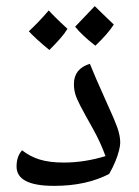

<svg xmlns="http://www.w3.org/2000/svg" viewBox="-20 -606 454 626"><path d="M156 0Q34 0 34 -63Q34 -80 38.5 -93Q43 -106 52 -116Q77 -96 109 -86Q141 -76 188 -76Q255 -76 324 -97Q316 -119 305.5 -142Q295 -165 282 -188Q255 -236 242 -261Q229 -286 225 -301Q221 -316 221 -332Q221 -357 234 -373.5Q247 -390 273 -398Q282 -376 293.5 -349Q305 -322 317 -296Q329 -270 337 -251Q352 -219 362 -191.5Q372 -164 372 -141Q372 -131 368 -115Q364 -99 356 -79.5Q348 -60 336 -39Q300 -20 255 -10Q210 0 156 0ZM291 -457Q269 -474 252.5 -489.5Q236 -505 225 -519Q230 -524 246 -541Q262 -558 289 -586Q295 -580 310.5 -565Q326 -550 351 -526Q332 -496 291 -457ZM141 -443Q119 -461 102 -476.5Q85 -492 74 -504Q88 -517 104 -533.5Q120 -550 139 -572Q145 -565 160 -550Q175 -535 200 -512Q191 -497 176 -480Q161 -463 141 -443Z"/></svg>

Font: Noto Naskh Arabic
Style: Regular
Weight: 400
Designer: Monotype Design Team, David Williams, Mohamad Dakak and Nizar Qandah
Foundry: Monotype Imaging Inc.
Version: Version 2.013